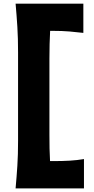

<svg xmlns="http://www.w3.org/2000/svg" viewBox="-20 -902 522 1064"><path d="M66.4 142.1Q72.3 77.1 76.2 16.4Q80.1 -44.4 80.1 -121.1V-611.3Q80.1 -690.4 76.2 -752.9Q72.3 -815.4 66.4 -881.8H441.9V-719.7Q406.2 -724.1 366 -727.5Q325.7 -731 270.5 -731H257.8Q255.9 -695.3 254.9 -657.5Q253.9 -619.6 253.9 -577.1V-154.8Q253.9 -114.3 254.6 -79.1Q255.4 -43.9 257.3 -9.3H280.8Q326.2 -9.3 367.2 -11.7Q408.2 -14.2 445.3 -20.5V142.1Z"/></svg>

Font: Pinar DS1 ExtraBold
Style: Regular
Weight: 800
Designer: Amin Abedi
Version: Version 3.000